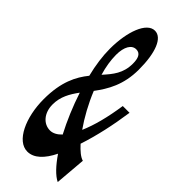

<svg xmlns="http://www.w3.org/2000/svg" viewBox="-251 -793 843 843"><g transform="rotate(45 170.0 -372.0)"><path d="M130 14C171 14 205 -20 232 -75C262 -31 292 1 319 14L331 -130C313 -135 293 -152 271 -176C296 -252 314 -334 327 -424H285C273 -343 256 -277 233 -224C202 -268 171 -324 148 -381C186 -432 222 -492 222 -587C222 -691 196 -758 151 -758C100 -758 67 -668 67 -562C67 -517 74 -466 87 -414C50 -368 18 -308 18 -200C18 -87 64 14 130 14ZM62 -211C62 -259 83 -295 110 -332C131 -268 158 -204 187 -149C171 -132 153 -122 135 -122C94 -122 62 -158 62 -211ZM105 -562C105 -612 123 -642 151 -642C176 -642 185 -621 185 -587C185 -527 156 -493 122 -455C111 -492 105 -529 105 -562Z"/></g></svg>

Font: 寒蝉无机体 CompactMedium
Style: Regular
Weight: 500
Width: 3
Designer: ChillTanhei {Warren2060}; 
Source Han Sans {Ryoko NISHIZUKA 西塚涼子 (kana, bopomofo & ideographs); Paul D. Hunt (Latin, Gre
Foundry: ChillType&Adobe
Version: Version 1.000;Glyphs 3.1.1 (3135)